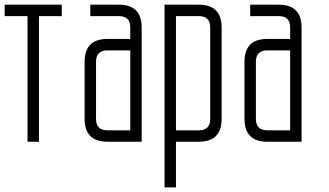

<svg xmlns="http://www.w3.org/2000/svg" viewBox="-20 -606 1407 821"><path d="M244.1 -537.1V-585.9H0V-537.1H97.7V0H146.5V-537.1Z M537.1 -390.6H439.5Q390.6 -390.6 390.6 -341.8V-97.7Q390.6 -48.8 439.5 -48.8H537.1ZM537.1 -439.5V-488.3Q537.1 -537.1 488.3 -537.1H366.2V-585.9H488.3Q585.9 -585.9 585.9 -488.3V0H439.5Q341.8 0 341.8 -97.7V-341.8Q341.8 -439.5 439.5 -439.5Z M830.1 -537.1Q878.9 -537.1 878.9 -488.3V-97.2Q878.9 -48.8 830.1 -48.8H732.4V-537.1ZM927.7 -97.7V-488.3Q927.7 -585.9 830.1 -585.9H683.6V195.3H732.4V0H830.1Q927.7 0 927.7 -97.7Z M1220.7 -390.6H1123Q1074.2 -390.6 1074.2 -341.8V-97.7Q1074.2 -48.8 1123 -48.8H1220.7ZM1220.7 -439.5V-488.3Q1220.7 -537.1 1171.9 -537.1H1049.8V-585.9H1171.9Q1269.5 -585.9 1269.5 -488.3V0H1123Q1025.4 0 1025.4 -97.7V-341.8Q1025.4 -439.5 1123 -439.5Z"/></svg>

Font: Daray
Style: Regular
Weight: 400
Designer: Maxim Raikov
Foundry: Maxim Raikov
Version: Version 1.00 May 24, 2021, initial release